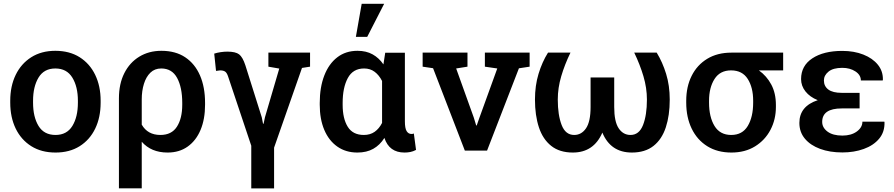

<svg xmlns="http://www.w3.org/2000/svg" viewBox="-20 -812 4821 1035"><path d="M279.3 10.3Q203.1 10.3 148.4 -24.2Q93.8 -58.6 64.5 -119.1Q35.2 -179.7 35.2 -258.8V-269Q35.2 -347.7 64.5 -408.2Q93.8 -468.8 148.4 -503.4Q203.1 -538.1 278.3 -538.1Q354.5 -538.1 409.2 -503.7Q463.9 -469.2 493.2 -408.4Q522.5 -347.7 522.5 -269V-258.8Q522.5 -179.2 493.2 -118.7Q463.9 -58.1 409.4 -23.9Q355 10.3 279.3 10.3ZM279.3 -84.5Q340.3 -84.5 370.1 -133.1Q399.9 -181.6 399.9 -258.8V-269Q399.9 -344.7 369.9 -393.8Q339.8 -442.9 278.3 -442.9Q217.3 -442.9 187.7 -393.8Q158.2 -344.7 158.2 -269V-258.8Q158.2 -181.6 187.7 -133.1Q217.3 -84.5 279.3 -84.5Z M621.1 203.1V-281.7Q621.1 -359.9 650.1 -417.5Q679.2 -475.1 731 -506.6Q782.7 -538.1 850.1 -538.1Q926.3 -538.1 978.5 -503.2Q1030.8 -468.3 1058.1 -405.3Q1085.4 -342.3 1085.4 -257.3V-247.1Q1085.4 -169.9 1061.3 -112.1Q1037.1 -54.2 991.9 -22Q946.8 10.3 883.3 10.3Q794.9 10.3 744.1 -47.9V203.1ZM844.7 -84.5Q905.3 -84.5 933.8 -129.2Q962.4 -173.8 962.4 -247.1V-257.3Q962.4 -340.8 934.8 -391.8Q907.2 -442.9 849.1 -442.9Q814 -442.9 790.8 -420.4Q767.6 -397.9 755.9 -360.1Q744.1 -322.3 744.1 -276.4V-140.1Q775.9 -84.5 844.7 -84.5Z M1334.5 203.6V-26.4L1209.5 -399.9Q1203.1 -419.4 1193.6 -426Q1184.1 -432.6 1166.5 -432.6Q1160.6 -432.6 1144.5 -429.7L1134.8 -522.9Q1149.4 -527.8 1168.9 -530.8Q1188.5 -533.7 1205.1 -533.7Q1250 -533.7 1269 -519Q1288.1 -504.4 1302.7 -460L1391.1 -179.7L1397.9 -145H1400.9L1408.2 -179.7L1485.4 -442.4L1426.8 -452.6V-528.3H1651.4V-452.6L1607.9 -445.8L1457.5 -16.1V203.6Z M1906.7 10.3Q1843.8 10.3 1798.1 -22Q1752.4 -54.2 1728 -112.1Q1703.6 -169.9 1703.6 -247.1V-257.3Q1703.6 -341.3 1728 -404.5Q1752.4 -467.8 1797.9 -502.9Q1843.3 -538.1 1907.2 -538.1Q1954.1 -538.1 1988.5 -519Q2022.9 -500 2046.9 -464.8L2056.6 -527.8H2162.6V-158.2Q2162.6 -120.1 2172.1 -105Q2181.6 -89.8 2198.2 -89.8Q2206.1 -89.8 2210.9 -92.3L2222.7 -3.9Q2207 4.4 2192.1 7.3Q2177.2 10.3 2160.6 10.3Q2078.1 10.3 2052.2 -68.4Q2027.8 -29.8 1992.2 -9.8Q1956.5 10.3 1906.7 10.3ZM1941.4 -84.5Q1975.6 -84.5 1999.8 -101.6Q2023.9 -118.7 2039.6 -149.4V-375.5Q2023.4 -407.2 1999.5 -425Q1975.6 -442.9 1942.9 -442.9Q1882.8 -442.9 1855 -391.4Q1827.1 -339.8 1827.1 -257.3V-247.1Q1827.1 -172.9 1854.5 -128.7Q1881.8 -84.5 1941.4 -84.5ZM1898.4 -613.3 1929.7 -791.5H2050.8L1959.5 -613.3Z M2485.8 0 2314.5 -444.3 2258.3 -452.6V-528.3H2500V-452.6L2439 -442.9L2534.2 -177.7L2546.9 -135.7H2549.8L2564.5 -177.7L2660.6 -442.9L2593.8 -452.6V-528.3H2835V-452.6L2777.3 -443.8L2605.5 0Z M3067.9 10.3Q2996.6 10.3 2951.4 -25.6Q2906.2 -61.5 2885 -125.7Q2863.8 -189.9 2863.8 -275.4Q2863.8 -350.6 2883.1 -414.1Q2902.3 -477.5 2934.1 -528.3H3055.2Q3023.9 -463.9 3005.4 -400.9Q2986.8 -337.9 2986.8 -275.4Q2986.8 -191.9 3007.6 -138.2Q3028.3 -84.5 3075.2 -84.5Q3114.7 -84.5 3139.2 -120.6Q3163.6 -156.7 3163.6 -234.9V-394.5H3291V-234.9Q3291 -156.7 3314.9 -120.6Q3338.9 -84.5 3378.9 -84.5Q3425.3 -84.5 3446.3 -137.9Q3467.3 -191.4 3467.3 -275.4Q3467.3 -337.9 3448.5 -401.1Q3429.7 -464.4 3398.9 -528.3H3520Q3551.3 -477.1 3570.8 -413.8Q3590.3 -350.6 3590.3 -275.4Q3590.3 -189.9 3569.1 -125.5Q3547.9 -61 3502.7 -25.4Q3457.5 10.3 3386.2 10.3Q3271.5 10.3 3227.1 -97.2Q3180.7 10.3 3067.9 10.3Z M3922.9 10.3Q3847.2 10.3 3792.5 -23.9Q3737.8 -58.1 3708.5 -118.9Q3679.2 -179.7 3679.2 -258.8V-269Q3679.2 -344.7 3708.5 -403.3Q3737.8 -461.9 3792.5 -495.1Q3847.2 -528.3 3922.9 -528.3H4201.7V-432.6H4070.8Q4112.8 -402.8 4137.7 -356.2Q4162.6 -309.6 4162.6 -246.1V-235.8Q4162.6 -168 4133.3 -112.1Q4104 -56.2 4050 -22.9Q3996.1 10.3 3922.9 10.3ZM3921.9 -84.5Q3981.9 -84.5 4011 -133.1Q4040 -181.6 4040 -258.8V-269Q4040 -340.3 4010.7 -386.5Q3981.4 -432.6 3920.9 -432.6Q3861.3 -432.6 3831.8 -386.2Q3802.2 -339.8 3802.2 -269V-258.8Q3802.2 -181.2 3831.8 -132.8Q3861.3 -84.5 3921.9 -84.5Z M4521 9.8Q4453.1 9.8 4400.9 -9.5Q4348.6 -28.8 4318.8 -64.5Q4289.1 -100.1 4289.1 -149.4Q4289.1 -239.3 4388.2 -272Q4345.7 -289.1 4322 -319.1Q4298.3 -349.1 4298.3 -385.7Q4298.3 -457.5 4359.1 -497.6Q4419.9 -537.6 4520.5 -537.6Q4584 -537.6 4634 -517.8Q4684.1 -498 4712.4 -462.9Q4740.7 -427.7 4739.3 -381.3L4738.3 -378.4H4620.6Q4620.6 -407.7 4591.3 -427Q4562 -446.3 4520.5 -446.3Q4471.2 -446.3 4446.3 -426Q4421.4 -405.8 4421.4 -378.4Q4421.4 -347.2 4445.3 -329.3Q4469.2 -311.5 4517.6 -311.5H4613.8V-227.5H4517.6Q4412.1 -227.5 4412.1 -154.8Q4412.1 -124 4440.9 -102.5Q4469.7 -81.1 4521 -81.1Q4568.4 -81.1 4598.6 -103Q4628.9 -125 4628.9 -156.2H4747.1L4748 -153.3Q4749.5 -100.6 4719 -64.2Q4688.5 -27.8 4636.2 -9Q4584 9.8 4521 9.8Z"/></svg>

Font: Roboto Slab Medium
Style: Regular
Weight: 500
Designer: Google
Version: Version 2.001; ttfautohint (v1.8.3)